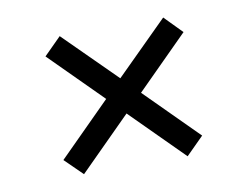

<svg xmlns="http://www.w3.org/2000/svg" viewBox="-53 -498 690 535"><g transform="rotate(-10 292.0 -230.5)"><path d="M438 -426.8 486.8 -377 340.8 -231 487.8 -84 438 -34.2 291 -181.2 145 -35.2 95.2 -84 242.2 -231 96.2 -377 145 -425.8 291 -280.8Z"/></g></svg>

Font: SolaimanLipi
Style: Normal
Weight: 400
Designer: Solaiman Karim
Foundry: Al Mamun Sumon
Version: Version 2.000